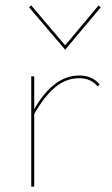

<svg xmlns="http://www.w3.org/2000/svg" viewBox="-20 -687 411 707"><path d="M220 -504 87 -660 95 -667 220 -520 343 -667 351 -660ZM347 -376 339 -369Q315 -399 271 -399Q223 -399 182.5 -365Q142 -331 106 -267V0H95V-406H106V-285Q177 -409 272 -409Q320 -409 347 -376Z"/></svg>

Font: Ysabeau Infant Hairline
Style: Regular
Weight: 100
Designer: Christian Thalmann (Catharsis Fonts)
Version: Version 0.003